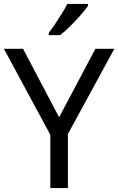

<svg xmlns="http://www.w3.org/2000/svg" viewBox="-20 -964 606 984"><path d="M283 -363 469 -714H566L328 -277V0H238V-273L0 -714H98ZM431 -934Q419 -916 394 -887.5Q369 -859 340.5 -830.5Q312 -802 288 -784H230V-796Q245 -815 262.5 -841Q280 -867 297 -894.5Q314 -922 325 -944H431Z"/></svg>

Font: Noto Sans Nag Mundari
Style: Regular
Weight: 400
Designer: Muthu Nedumaran
Version: Version 1.000; ttfautohint (v1.8.4.7-5d5b)